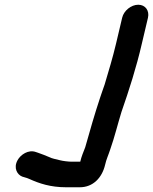

<svg xmlns="http://www.w3.org/2000/svg" viewBox="-20 -685 647 811"><path d="M496 -610 470 -500C456 -441 439 -385 422 -328C412 -298 411 -298 403 -273C380 -204 360 -134 340 -63C332 -42 324 -24 319 -2H283C269 -2 245 -5 234 -8L209 -14C201 -16 195 -18 189 -21C174 -28 156 -34 140 -40L131 -43C100 -54 67 -32 54 -8C36 25 53 53 74 61L84 64C91 66 98 68 104 71C146 90 193 106 259 106H317C373 106 411 66 424 11C429 -12 438 -30 446 -55C464 -106 477 -160 493 -212C525 -304 556 -400 579 -500L605 -610C612 -640 594 -665 564 -665C534 -665 503 -640 496 -610Z"/></svg>

Font: Electronic
Style: ExHvIt
Weight: 900
Version: Version 1.011